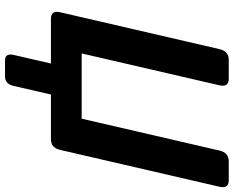

<svg xmlns="http://www.w3.org/2000/svg" viewBox="-102 -638 921 756"><g transform="rotate(90 358.0 -259.5)"><path d="M53.7 0Q19.5 0 27.8 -36.6L172.9 -663.6Q181.2 -700.2 215.3 -700.2H289.6Q323.7 -700.2 315.4 -663.6L189.9 -121.1H446.8L572.3 -663.6Q580.6 -700.2 614.7 -700.2H689Q723.1 -700.2 714.8 -663.6L569.8 -36.6Q561.5 0 527.3 0H351.6L317.9 146.5Q310.1 180.7 280.8 180.7H217.3Q188 180.7 195.8 146.5L229.5 0Z"/></g></svg>

Font: Istok
Style: Bold Italic
Weight: 700
Italic angle: -13°
Designer: Andrey V. Panov
Foundry: Andrey V. Panov
Version: Version 1.0.3